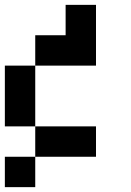

<svg xmlns="http://www.w3.org/2000/svg" viewBox="-20 -645 540 790"><path d="M125 -375V-500H250V-625H375V-375ZM125 -125H0V-375H125ZM375 -125V0H125V-125ZM125 0V125H0V0Z"/></svg>

Font: Tiny5
Style: Regular
Weight: 400
Designer: Stefan Schmidt
Foundry: Made with Bits'n'Picas by Kreative Software
Version: Version 1.002; ttfautohint (v1.8.4.7-5d5b)